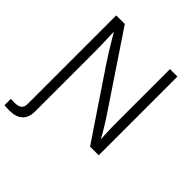

<svg xmlns="http://www.w3.org/2000/svg" viewBox="-254 -889 1255 1255"><g transform="rotate(45 373.5 -261.0)"><path d="M-7.3 204.1V145Q1.5 146 10.5 146.2Q19.5 146.5 25.4 146.5Q63.5 146.5 78.9 132.8Q94.2 119.1 94.2 88.9V-62.5H163.1V91.3Q163.1 148.4 131.6 177.5Q100.1 206.5 38.6 206.5Q25.9 206.5 13.2 205.8Q0.5 205.1 -7.3 204.1ZM94.2 0V-727.5H173.3L504.9 -232.4Q519 -212.4 535.9 -185.3Q552.7 -158.2 571.3 -126.5Q589.8 -94.7 608.4 -60.1L597.2 -59.1Q594.7 -94.2 593.3 -127.9Q591.8 -161.6 591.3 -191.4Q590.8 -221.2 590.8 -244.1V-727.5H659.7V0H579.6L270 -460.4Q252.4 -487.3 234.4 -515.9Q216.3 -544.4 194.6 -580.8Q172.9 -617.2 144 -665.5L157.2 -667.5Q158.7 -622.6 160.2 -583.5Q161.6 -544.4 162.4 -513.4Q163.1 -482.4 163.1 -460.9V0Z"/></g></svg>

Font: Inter 16pt Light
Style: Regular
Weight: 300
Version: Version 4.001;git-66647c0bb